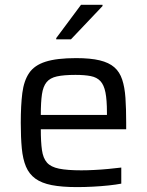

<svg xmlns="http://www.w3.org/2000/svg" viewBox="-20 -755 599 783"><path d="M294.3 8Q232.4 8 190.9 -0.1Q149.4 -8.2 124 -26.8Q98.7 -45.3 85.9 -75.6Q73.1 -105.9 68.9 -150.1Q64.7 -194.3 64.7 -254Q64.7 -325.2 71 -375.4Q77.4 -425.7 98.8 -457.2Q120.1 -488.8 165.9 -503.4Q211.7 -518 290.2 -518Q349 -518 386.7 -508.9Q424.3 -499.8 446.2 -480.7Q468.1 -461.6 478.3 -430.5Q488.6 -399.5 491.6 -355.8Q494.6 -312.1 494.6 -254.9V-227.8H146.4Q146.4 -175.9 151.1 -143Q155.7 -110 171.5 -92Q187.3 -74 220.8 -67.2Q254.2 -60.4 311.8 -60.4Q336 -60.4 364.9 -61.9Q393.7 -63.3 422.7 -66.1Q451.6 -68.8 474.6 -71.7V-6.1Q454 -2.1 423.4 1.2Q392.8 4.5 359.3 6.2Q325.7 8 294.3 8ZM416.1 -269.1V-296Q416.1 -347.5 410 -378.2Q403.9 -408.8 389.4 -424.3Q374.9 -439.8 349.9 -444.7Q325 -449.6 287.7 -449.6Q240.3 -449.6 212.2 -443.4Q184.2 -437.3 170 -419.9Q155.8 -402.5 151.1 -370.6Q146.4 -338.6 146.4 -286.4H435ZM209.3 -594.6V-599.6L310.3 -735.3H398.1V-730.3L269.4 -594.6Z"/></svg>

Font: Saira Thin
Style: Regular
Weight: 100
Designer: Hector Gatti with collaboration of the Omnibus-Type team
Foundry: Omnibus-Type
Version: Version 1.101